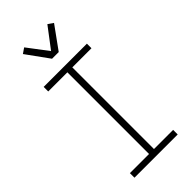

<svg xmlns="http://www.w3.org/2000/svg" viewBox="-299 -1036 1099 1099"><g transform="rotate(-45 250.0 -487.0)"><path d="M75 0V-37H230V-698H75V-735H425V-698H270V-37H425V0ZM223 -815 124 -952 156 -974 250 -850 344 -974 376 -952 277 -815Z"/></g></svg>

Font: Iosevka Extralight
Style: Regular
Weight: 200
Monospace: yes
Designer: Belleve Invis
Foundry: Belleve Invis
Version: Version 32.0.1; ttfautohint (v1.8.4)